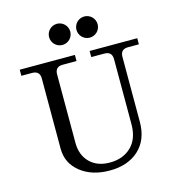

<svg xmlns="http://www.w3.org/2000/svg" viewBox="-135 -1060 1079 1185"><g transform="rotate(-15 404.5 -467.5)"><path d="M419.9 12.7Q306.2 12.7 233.4 -45.4Q160.6 -103.5 160.6 -196.3V-644.5Q160.6 -693.4 111.8 -693.4H43V-732.4H395.5V-693.4H307.1Q258.3 -693.4 258.3 -644.5V-208Q258.3 -128.9 305.7 -81.8Q353 -34.7 433.1 -34.7Q517.1 -34.7 569.6 -85Q622.1 -135.3 622.1 -230V-644.5Q622.1 -693.4 573.2 -693.4H489.7V-732.4H793.9V-693.4H724.6Q675.8 -693.4 675.8 -644.5V-230Q675.8 -115.7 606.2 -51.5Q536.6 12.7 419.9 12.7ZM512.7 -811.5Q499 -811.5 486.6 -816.7Q474.1 -821.8 464.6 -831.3Q455.1 -840.8 450 -853.3Q444.8 -865.7 444.8 -879.4Q444.8 -892.6 450 -905Q455.1 -917.5 464.6 -927Q474.1 -936.5 486.6 -941.7Q499 -946.8 512.7 -946.8Q525.9 -946.8 538.3 -941.7Q550.8 -936.5 560.3 -927Q569.8 -917.5 575 -905Q580.1 -892.6 580.1 -879.4Q580.1 -865.7 575 -853.3Q569.8 -840.8 560.3 -831.3Q550.8 -821.8 538.3 -816.7Q525.9 -811.5 512.7 -811.5ZM337.9 -811.5Q324.2 -811.5 311.8 -816.7Q299.3 -821.8 289.8 -831.3Q280.3 -840.8 275.1 -853.3Q270 -865.7 270 -879.4Q270 -892.6 275.1 -905Q280.3 -917.5 289.8 -927Q299.3 -936.5 311.8 -941.7Q324.2 -946.8 337.9 -946.8Q351.1 -946.8 363.5 -941.7Q376 -936.5 385.5 -927Q395 -917.5 400.1 -905Q405.3 -892.6 405.3 -879.4Q405.3 -865.7 400.1 -853.3Q395 -840.8 385.5 -831.3Q376 -821.8 363.5 -816.7Q351.1 -811.5 337.9 -811.5Z"/></g></svg>

Font: Munson
Style: Regular
Weight: 400
Designer: Paul James MIller
Foundry: High-Logic / Made with FontCreator
Version: Version 2.10;May 5, 2019;FontCreator 11.5.0.2430 64-bit